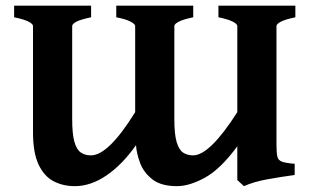

<svg xmlns="http://www.w3.org/2000/svg" viewBox="-20 -635 1080 670"><path d="M297.9 -615.2V-574.7Q260.7 -566.9 246.3 -559.1Q231.9 -551.3 231.9 -544.4V-219.2Q231.9 -168 239.5 -140.6Q247.1 -113.3 261.7 -103Q276.4 -92.8 297.4 -92.8Q358.4 -92.8 451.7 -243.7V-544.4Q451.7 -551.3 435.1 -559.8Q418.5 -568.4 385.7 -574.7V-615.2H654.3V-574.7Q619.1 -567.4 603.8 -559.3Q588.4 -551.3 588.4 -544.4V-219.2Q588.4 -165.5 596.7 -138.4Q605 -111.3 619.6 -102.1Q634.3 -92.8 653.8 -92.8Q711.9 -92.8 808.1 -243.7V-544.4Q808.1 -551.3 792 -559.6Q775.9 -567.9 742.2 -574.7V-615.2H1010.7V-574.7Q975.6 -567.4 960.2 -559.3Q944.8 -551.3 944.8 -544.4V-128.9Q944.8 -102.1 947.8 -88.9Q950.7 -75.7 964.1 -70.8Q977.5 -65.9 1008.3 -63.5V-24.4Q959 -17.6 912.8 -9.3Q866.7 -1 831.1 14.6L808.1 -6.8V-124.5Q749.5 -44.9 695.3 -15.1Q641.1 14.6 597.7 14.6Q542.5 14.6 512.2 -8.8Q481.9 -32.2 469.2 -65.7Q456.5 -99.1 454.6 -128.4Q407.2 -61 352.1 -23.2Q296.9 14.6 241.2 14.6Q199.7 14.6 166.7 -2.7Q133.8 -20 114.5 -61Q95.2 -102.1 95.2 -172.9V-544.4Q95.2 -551.3 80.1 -559.3Q64.9 -567.4 29.3 -574.7V-615.2Z"/></svg>

Font: Gentium Book Plus
Style: Bold
Weight: 700
Designer: Victor Gaultney, Annie Olsen, Iska Routamaa, Becca Hirsbrunner
Foundry: SIL International
Version: Version 6.101